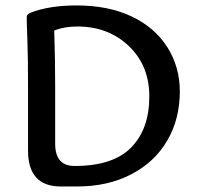

<svg xmlns="http://www.w3.org/2000/svg" viewBox="-20 -675 721 695"><path d="M250 -74.2Q389.2 -74.2 454.8 -141.1Q520.5 -208 520.5 -326.2Q520.5 -437.5 446.3 -508.3Q372.1 -579.1 259.8 -579.1Q212.4 -579.1 176.3 -564.5Q179.7 -461.9 179.7 -359.9V-154.8Q179.7 -74.2 250 -74.2ZM259.8 0H200.2Q81.5 0 81.5 -129.9V-357.9Q81.5 -469.2 79.1 -530.8Q76.7 -592.3 76.7 -612.8Q76.7 -623.5 90.3 -628.9Q157.7 -655.3 257.8 -655.3Q372.1 -655.3 456.3 -615.5Q540.5 -575.7 585.7 -504.2Q630.9 -432.6 630.9 -344.2Q630.9 -243.7 585.2 -165.8Q539.6 -87.9 454.8 -43.9Q370.1 0 259.8 0Z"/></svg>

Font: Bainsley
Style: Regular
Weight: 400
Designer: Paul James MIller
Foundry: High-Logic / Made with FontCreator
Version: Version 1.411;March 28, 2021;FontCreator 13.0.0.2683 64-bit